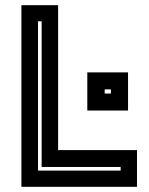

<svg xmlns="http://www.w3.org/2000/svg" viewBox="-20 -720 575 740"><path d="M62.5 0V-700H204V-141.5H508V0ZM126.5 -62.5H445V-76.5H140.5V-638H126.5ZM316.5 -294V-441H473.5V-294ZM383.5 -359.5H407.5V-375.5H383.5Z"/></svg>

Font: Tourney
Style: Bold
Weight: 700
Designer: Tyler Finck
Foundry: Etcetera Type Co
Version: Version 1.015